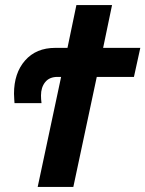

<svg xmlns="http://www.w3.org/2000/svg" viewBox="-20 -734 571 754"><path d="M220 -432H206Q174 -432 157.5 -411.5Q141 -391 141 -359Q141 -345 143 -329H37Q37 -333 36 -343Q35 -353 35 -366Q35 -447 78.5 -496.5Q122 -546 197 -546H245L280 -714H420L385 -546H531L506 -432H360L268 0H128Z"/></svg>

Font: Noto Sans Display Ex Bold Cond
Style: Italic
Weight: 800
Width: 3
Italic angle: -12°
Designer: Monotype Design team
Foundry: Monotype Imaging Inc.
Version: Version 1.000